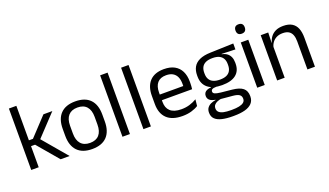

<svg xmlns="http://www.w3.org/2000/svg" viewBox="-76 -1215 3338 1946"><g transform="rotate(-20 1593.0 -241.5)"><path d="M383 0 190 -227.5H138.5V-290.5H190L375 -488H471L249.5 -252.5V-272L480 0ZM66 0V-662.5H146.5V0Z M721.5 12.5Q616.5 12.5 562.2 -44.2Q508 -101 508 -207.5V-282Q508 -388 562.5 -444.5Q617 -501 721.5 -501Q826.5 -501 880.8 -444.5Q935 -388 935 -282V-207.5Q935 -101 880.8 -44.2Q826.5 12.5 721.5 12.5ZM721.5 -53.5Q786.5 -53.5 820.2 -92Q854 -130.5 854 -203V-286.5Q854 -358.5 820.2 -396.8Q786.5 -435 721.5 -435Q657 -435 623 -396.8Q589 -358.5 589 -286.5V-203Q589 -130.5 623 -92Q657 -53.5 721.5 -53.5Z M1050 0V-662.5H1130.5V0Z M1276 0V-662.5H1356.5V0Z M1696 11Q1584.5 11 1528 -43.5Q1471.5 -98 1471.5 -199.5V-286.5Q1471.5 -389.5 1524 -445.2Q1576.5 -501 1677.5 -501Q1745.5 -501 1791 -475.8Q1836.5 -450.5 1859.5 -404Q1882.5 -357.5 1882.5 -293V-275Q1882.5 -259 1881.2 -243Q1880 -227 1878 -211.5H1803.5Q1804.5 -235.5 1804.8 -257Q1805 -278.5 1805 -296.5Q1805 -341 1790.8 -371.8Q1776.5 -402.5 1748.2 -418.8Q1720 -435 1677.5 -435Q1614.5 -435 1583 -398.5Q1551.5 -362 1551.5 -294V-247.5L1552 -237.5V-191Q1552 -160.5 1561 -136Q1570 -111.5 1589.2 -93.8Q1608.5 -76 1638.2 -66.8Q1668 -57.5 1709 -57.5Q1756.5 -57.5 1797.5 -70Q1838.5 -82.5 1874.5 -104L1867 -34Q1834.5 -13.5 1791.5 -1.2Q1748.5 11 1696 11ZM1514 -211.5V-272.5H1861V-211.5Z M2179.5 -146Q2080 -146 2026.8 -189.5Q1973.5 -233 1973.5 -314V-326.5Q1973.5 -377 1994.2 -414.5Q2015 -452 2060.5 -473.2Q2106 -494.5 2179.5 -496.5L2428.5 -504.5V-440.5L2281.5 -445.5L2281 -442Q2315.5 -435 2337.5 -418Q2359.5 -401 2370.2 -375.5Q2381 -350 2381 -316V-305Q2381 -227.5 2330 -186.8Q2279 -146 2179.5 -146ZM2176 123H2187.5Q2232.5 123 2264.8 116.2Q2297 109.5 2314.5 95Q2332 80.5 2332 56.5V54.5Q2332 26.5 2311.8 11.8Q2291.5 -3 2242.5 -7.5L2104.5 -20L2127.5 -21Q2099.5 -17 2078.2 -8Q2057 1 2045 15.8Q2033 30.5 2033 52.5V53.5Q2033 79 2050.5 94.5Q2068 110 2100 116.5Q2132 123 2176 123ZM2171.5 187.5Q2105.5 187.5 2057.8 176.2Q2010 165 1983.8 139.8Q1957.5 114.5 1957.5 72V70Q1957.5 40 1971.8 20Q1986 0 2010.2 -11.5Q2034.5 -23 2064.5 -27L2064 -30Q2023 -37 2003.5 -54.2Q1984 -71.5 1984 -99V-99.5Q1984 -118.5 1992.8 -132Q2001.5 -145.5 2019.2 -153.5Q2037 -161.5 2064.5 -163.5V-173.5L2157.5 -150L2119.5 -151Q2085.5 -150.5 2072.5 -142.8Q2059.5 -135 2059.5 -119.5V-119Q2059.5 -102.5 2078 -94Q2096.5 -85.5 2141 -80.5L2259.5 -68.5Q2337 -60.5 2372.5 -31.2Q2408 -2 2408 55V57.5Q2408 103 2381 132Q2354 161 2304.5 174.2Q2255 187.5 2186 187.5ZM2178.5 -206Q2220.5 -206 2248.2 -218.2Q2276 -230.5 2290.2 -255.2Q2304.5 -280 2304.5 -316V-328Q2304.5 -363 2290.8 -387.5Q2277 -412 2249.5 -424.8Q2222 -437.5 2180.5 -437.5H2177.5Q2132.5 -437.5 2104.2 -423.8Q2076 -410 2063.2 -385.2Q2050.5 -360.5 2050.5 -327.5V-316Q2050.5 -280 2064.8 -255.5Q2079 -231 2107.5 -218.5Q2136 -206 2178.5 -206Z M2503.5 0V-488H2584.5V0ZM2544 -568Q2519 -568 2506.8 -581.2Q2494.5 -594.5 2494.5 -617.5V-620Q2494.5 -643.5 2506.8 -656.5Q2519 -669.5 2544 -669.5Q2569 -669.5 2581.5 -656.5Q2594 -643.5 2594 -620V-617.5Q2594 -594 2581.5 -581Q2569 -568 2544 -568Z M3045 0V-303.5Q3045 -343 3034.2 -371.5Q3023.5 -400 2999.2 -415.8Q2975 -431.5 2933 -431.5Q2894.5 -431.5 2866.2 -417Q2838 -402.5 2820.5 -377.8Q2803 -353 2796 -321.5L2781.5 -379H2799Q2807 -412 2827 -439.2Q2847 -466.5 2880.8 -482.8Q2914.5 -499 2963.5 -499Q3021.5 -499 3057.2 -477Q3093 -455 3109.5 -413.8Q3126 -372.5 3126 -312.5V0ZM2718.5 0V-488H2799.5L2796 -371L2799.5 -366.5V0Z"/></g></svg>

Font: Anek Gurmukhi
Style: Regular
Weight: 400
Designer: Sarang Kulkarni (Gurmukhi), Yesha Goshar (Latin)
Foundry: Ek Type
Version: Version 1.003